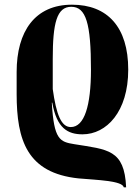

<svg xmlns="http://www.w3.org/2000/svg" viewBox="-20 -570 598 819"><path d="M508 229H518C511 67 439 68 297 45C235 35 210 26 201 -132H203C222 -23 269 3 332 3C434 3 527 -93 527 -273C527 -454 439 -550 287 -550C129 -550 51 -436 51 -263V-169C51 29 96 168 315 191C396 198 502 201 508 229ZM282 -28C241 -28 220 -82 205 -190V-319C205 -471 222 -541 284 -541C347 -541 368 -470 368 -273C368 -119 340 -28 282 -28Z"/></svg>

Font: Noto Serif Display Condensed ExtraBold
Style: Regular
Weight: 800
Width: 3
Designer: Monotype Design Team
Foundry: Monotype Imaging Inc.
Version: Version 2.009